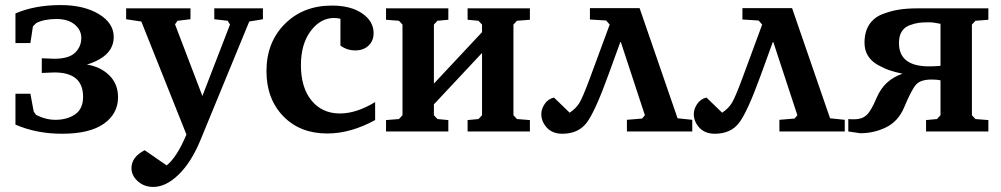

<svg xmlns="http://www.w3.org/2000/svg" viewBox="-20 -519 3953 758"><path d="M41 -27V-149H100L113 -79L122 -66Q159 -46 199 -46Q245 -46 276.5 -67.5Q308 -89 308 -137Q308 -233 195 -233L145 -231V-289L194 -287Q252 -287 276.5 -311Q301 -335 301 -369Q301 -401 274.5 -422.5Q248 -444 203 -444Q155 -444 123 -428L110 -415L100 -349H41V-466Q118 -499 219 -499Q311 -499 370 -463.5Q429 -428 429 -373Q429 -297 323 -264Q376 -256 411 -222Q446 -188 446 -135Q446 -70 390 -30.5Q334 9 225 9Q124 9 41 -27Z M478 -443V-486H732V-443L681 -437L671 -423L779 -140L888 -422L879 -437L826 -443V-486H1018V-443L964 -434L771 35Q735 122 685 170.5Q635 219 585 219Q549 219 524 196.5Q499 174 499 145Q499 101 551 74L638 134Q679 101 716 12L538 -434Z M1032 -238Q1032 -352 1104.5 -424.5Q1177 -497 1290 -497Q1365 -497 1410 -466Q1455 -435 1455 -388Q1455 -358 1435 -339Q1415 -320 1383 -320Q1350 -320 1324 -339V-445Q1309 -448 1299 -448Q1245 -448 1206.5 -396.5Q1168 -345 1168 -262Q1168 -173 1210 -122Q1252 -71 1322 -71Q1387 -71 1461 -116V-45Q1364 8 1272 8Q1164 8 1098 -60.5Q1032 -129 1032 -238Z M1504 0V-45L1555 -49L1569 -64V-422L1555 -437L1504 -441V-486H1750V-441L1707 -437L1693 -422V-189L1883 -392V-422L1869 -437L1826 -441V-486H2072V-441L2021 -437L2007 -422V-64L2021 -49L2072 -45V0H1826V-45L1869 -49L1883 -64V-310L1693 -107V-64L1707 -49L1750 -45V0Z M2117 -69Q2117 -88 2130 -108Q2143 -128 2167 -134L2229 -74Q2254 -91 2267 -112Q2280 -133 2308 -208L2387 -422L2373 -438L2309 -442V-487H2505L2655 -52L2713 -46V0H2455V-46L2515 -51L2526 -64L2431 -353H2429L2381 -221Q2328 -75 2295 -33Q2262 9 2200 9Q2161 9 2139 -15Q2117 -39 2117 -69Z M2719 -69Q2719 -88 2732 -108Q2745 -128 2769 -134L2831 -74Q2856 -91 2869 -112Q2882 -133 2910 -208L2989 -422L2975 -438L2911 -442V-487H3107L3257 -52L3315 -46V0H3057V-46L3117 -51L3128 -64L3033 -353H3031L2983 -221Q2930 -75 2897 -33Q2864 9 2802 9Q2763 9 2741 -15Q2719 -39 2719 -69Z M3329 0V-49Q3337 -48 3353 -48Q3383 -48 3401 -64.5Q3419 -81 3441 -133Q3471 -204 3543 -228Q3514 -234 3492 -241.5Q3470 -249 3445 -263Q3420 -277 3406.5 -299Q3393 -321 3393 -350Q3393 -393 3411.5 -421.5Q3430 -450 3463.5 -463Q3497 -476 3529 -481Q3561 -486 3602 -486H3882V-441L3831 -437L3817 -422V-64L3831 -49L3882 -45V0H3636V-45L3679 -49L3693 -64V-202Q3679 -205 3658 -205Q3615 -205 3597 -185.5Q3579 -166 3549 -94Q3526 -40 3478.5 -16.5Q3431 7 3376 7ZM3529 -349Q3529 -257 3648 -257Q3668 -257 3693 -259V-425Q3665 -431 3647 -431Q3624 -431 3608 -429Q3592 -427 3571.5 -419.5Q3551 -412 3540 -394.5Q3529 -377 3529 -349Z"/></svg>

Font: Khartiya
Style: Bold
Weight: 700
Version: Version 1.0.2